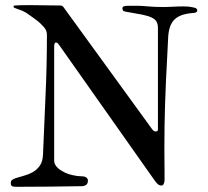

<svg xmlns="http://www.w3.org/2000/svg" viewBox="-20 -719 799 739"><path d="M188.5 -101.6Q188.5 -91.3 193.4 -83.5Q198.2 -75.7 205.1 -70.1Q211.9 -64.5 219.2 -60.5Q226.6 -56.6 231 -54.2Q235.4 -51.8 242.9 -49.3Q250.5 -46.9 259.3 -44.9Q268.1 -43 276.9 -41.7Q285.6 -40.5 292.5 -40.5Q296.4 -40.5 300.8 -40Q305.2 -39.6 309.1 -37.6Q313 -35.6 315.7 -32.5Q318.4 -29.3 318.4 -24.4Q318.4 -11.7 311 -7.1Q303.7 -2.4 294.9 -2.4Q231.9 -1.5 169.4 -0.7Q106.9 0 43 0Q33.2 0 27.3 -2Q21.5 -3.9 21.5 -15.1Q21.5 -22.9 27.1 -26.9Q32.7 -30.8 41.5 -33.7Q54.7 -38.1 72.3 -42.7Q89.8 -47.4 106 -56.4Q122.1 -65.4 133.3 -81.3Q144.5 -97.2 145.5 -124Q149.9 -239.3 155.3 -352.5Q160.6 -465.8 160.6 -583.5Q160.6 -591.8 158.7 -597.9Q156.7 -604 153.1 -609.4Q149.4 -614.7 144.5 -619.6Q139.6 -624.5 133.8 -630.4Q131.3 -632.8 125.5 -637.5Q119.6 -642.1 112.3 -647.5Q105 -652.8 96.7 -658.7Q88.4 -664.6 80.6 -669.9Q73.2 -674.3 67.6 -676.8Q62 -679.2 57.1 -680.9Q52.2 -682.6 47.4 -684.3Q42.5 -686 36.6 -688.5Q32.2 -689.9 32.2 -693.4Q32.2 -694.3 32.7 -696Q33.2 -697.8 36.6 -697.8Q56.2 -699.2 83 -699.2H104Q128.4 -699.2 154.5 -698.5Q180.7 -697.8 212.9 -697.8Q219.7 -697.8 224.1 -691.9L565.9 -221.2Q572.3 -212.9 579.6 -212.9Q587.9 -212.9 587.9 -221.2V-610.8Q587.9 -626 582.5 -635.5Q577.1 -645 564 -651.4Q550.8 -657.7 528.6 -662.4Q506.3 -667 473.1 -672.4Q459 -674.3 455.1 -677Q451.2 -679.7 451.2 -687.5Q451.2 -690.9 453.6 -692.9Q456.1 -694.8 459.5 -695.6Q462.9 -696.3 466.8 -696.5Q470.7 -696.8 473.1 -696.8H505.4Q524.4 -696.8 550.5 -694.3Q576.7 -691.9 611.8 -691.9Q625 -691.9 645 -693.1Q665 -694.3 683.6 -694.3Q690.9 -694.3 696.3 -694.1Q701.7 -693.8 706.5 -693.4Q711.4 -692.9 716.6 -691.9Q721.7 -690.9 728.5 -689.5Q739.3 -686.5 739.3 -679.2Q739.3 -671.9 730 -669.9Q703.6 -668 684.6 -662.4Q665.5 -656.7 653.1 -645.3Q640.6 -633.8 634.3 -615.5Q627.9 -597.2 627 -569.3L625 -529.8Q621.1 -461.4 618.9 -409.4Q616.7 -357.4 615.2 -314.2Q613.8 -271 613.3 -233.2Q612.8 -195.3 612.8 -154.8V-126Q612.8 -113.3 613 -98.4Q613.3 -83.5 613.3 -64.9V-24.4Q613.3 -20 610.6 -12.5Q607.9 -4.9 601.6 -4.9Q593.8 -4.9 587.6 -10Q581.5 -15.1 572.8 -27.8L209 -543.9Q204.1 -549.3 202.4 -552.2Q200.7 -555.2 195.3 -555.2Q190.9 -555.2 189.7 -549.8Q188.5 -544.4 188.5 -539.1Z"/></svg>

Font: IM FELL French Canon
Style: Regular
Weight: 400
Designer: Igino Marini
Foundry: Igino Marini,
Version: 3.00